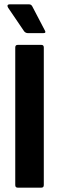

<svg xmlns="http://www.w3.org/2000/svg" viewBox="-20 -861 271 881"><path d="M61 0Q50 0 50 -12V-643Q50 -655 61 -655H170Q181 -655 181 -643V-12Q181 0 170 0ZM108 -709Q98 -709 91 -717L17 -826Q13 -833 15 -837Q17 -841 23 -841H114Q123 -841 128 -832L186 -721Q193 -709 179 -709Z"/></svg>

Font: Sofia Sans Condensed ExtraBold
Style: Regular
Weight: 800
Designer: Botio Nikoltchev, Ani Petrova
Foundry: lettersoup
Version: Version 4.101